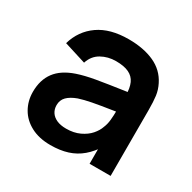

<svg xmlns="http://www.w3.org/2000/svg" viewBox="-131 -688 838 836"><g transform="rotate(30 288.0 -270.0)"><path d="M40 -148Q40 -208.2 69.8 -248.1Q99.5 -288.1 162.8 -309.5Q199.7 -321.9 249.8 -330.7Q299.9 -339.4 392.2 -352.7Q417.2 -356.4 441.7 -359.8L398.3 -335.7Q398.6 -373.6 387.6 -397.6Q376.7 -421.6 352.2 -433.1Q327.7 -444.7 287.3 -444.7Q247.2 -444.7 214.5 -426.3Q181.8 -407.9 169.5 -369.2L59.3 -403.7Q79.8 -474.4 137.4 -514.7Q195 -555 287.7 -555Q362.9 -555 416.5 -530.6Q470.1 -506.2 495.7 -454.5Q508.8 -428.8 512.5 -401Q516.2 -373.2 516.2 -331.3V0H410.5V-117.2L428 -97.8Q403.1 -58.6 373.7 -33.7Q344.3 -8.8 306.9 3.1Q269.5 15 221.2 15Q164.4 15 123.4 -6.7Q82.4 -28.4 61.2 -65.6Q40 -102.8 40 -148ZM384.3 -170.7Q391.9 -188.3 394.3 -211.4Q396.7 -234.4 396.7 -261.5V-271.7L433.7 -260.5L390 -253.4Q322.3 -243.1 286 -236.1Q249.7 -229.1 223.5 -220.5Q191.2 -208.6 174.7 -191.8Q158.2 -174.9 158.2 -149.5Q158.2 -129.3 168.2 -113.9Q178.2 -98.5 197.6 -89.8Q217.1 -81.2 245 -81.2Q283.4 -81.2 312.6 -94.9Q341.8 -108.6 359.5 -129Q377.2 -149.4 384.3 -170.7Z"/></g></svg>

Font: Tap Sans
Style: Regular
Weight: 400
Designer: Tap Payments
Foundry: Tap Payments
Version: Version 1.001;Glyphs 3.1.2 (3151)